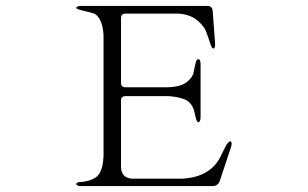

<svg xmlns="http://www.w3.org/2000/svg" viewBox="-20 -638 1040 649"><path d="M257 -23Q297 -28 312.5 -46.5Q328 -65 330 -110V-519Q327 -573 301 -591Q288 -596 263 -601.5Q238 -607 238 -611Q238 -618 257 -618H680Q698 -618 699 -600L707 -492Q708 -474 701 -474Q696 -474 690.5 -491.5Q685 -509 677 -530.5Q669 -552 644.5 -571Q620 -590 582 -592H404Q389 -592 389 -576V-358Q389 -343 404 -343H545Q590 -344 610.5 -360Q631 -376 634 -392L641 -424Q644 -438 650 -438Q658 -438 658 -420V-244Q658 -225 650 -225Q644 -225 638.5 -254Q633 -283 614 -297Q593 -310 551 -313H404Q389 -313 389 -298V-75Q389 -37 426 -34H595Q694 -39 728 -114L742 -142Q745 -149 750 -154.5Q755 -160 758.5 -160.5Q762 -161 763 -152Q763 -148 761 -141L723 -27Q717 -9 698 -9H257Q238 -9 238 -16Q238 -23 257 -23Z"/></svg>

Font: cwTeXMing
Style: Medium
Weight: 500
Version: Version 1.17